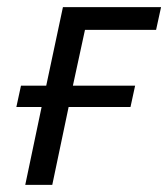

<svg xmlns="http://www.w3.org/2000/svg" viewBox="-20 -520 473 540"><path d="M419 -436H219L185 -279H360L347 -219H173L127 0H51L97 -219H26L39 -279H110L157 -500H433Z"/></svg>

Font: PT Sans
Style: Italic
Weight: 400
Italic angle: -12°
Designer: A.Korolkova, O.Umpeleva, V.Yefimov
Foundry: ParaType Ltd
Version: Version 2.003W OFL